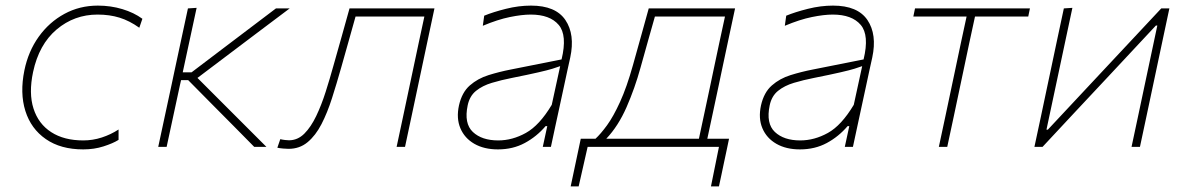

<svg xmlns="http://www.w3.org/2000/svg" viewBox="-20 -524 4234 685"><path d="M277 9Q196.5 9 143.5 -27.8Q90.5 -64.5 70.5 -128.2Q50.5 -192 67 -273Q81 -341 118.2 -393Q155.5 -445 209.8 -474.5Q264 -504 329 -504Q375 -504 416.5 -491.5Q458 -479 488 -457L477 -425Q442 -450 406.5 -461Q371 -472 328 -472Q245 -472 182 -418.8Q119 -365.5 98 -267Q82 -191.5 99.5 -136.8Q117 -82 162.8 -52.5Q208.5 -23 277 -23Q311 -23 343.2 -33.5Q375.5 -44 403 -62V-25Q383 -12.5 349.5 -1.8Q316 9 277 9Z M544.5 0Q556.5 -56.5 567.8 -108.5Q579 -160.5 592 -221L602.5 -270.5Q615.5 -331.5 627 -384.8Q638.5 -438 650.5 -494L681.5 -496Q669.5 -440 657.8 -386Q646 -332 633 -271L632 -266H663.5L769 -346Q818 -383 867 -420.2Q916 -457.5 964.5 -494H1013.5Q957 -451.5 900.2 -408.8Q843.5 -366 786.5 -323L684.5 -246L930.5 0H887Q850.5 -37 814.5 -73.5Q778.5 -110 741.5 -147L651.5 -238H626L622 -220.5Q609 -160 597.8 -108.2Q586.5 -56.5 574.5 0Z M1009.5 7Q1003 7 990.5 6Q978 5 969.5 3L980 -27.5Q988 -25.5 997 -24.5Q1006 -23.5 1011 -23.5Q1042 -23.5 1065.8 -47.2Q1089.5 -71 1108.2 -110.2Q1127 -149.5 1142 -196.8Q1157 -244 1170 -291Q1184.5 -341.5 1198.8 -393Q1213 -444.5 1227 -494H1530Q1518 -438 1506.8 -385Q1495.5 -332 1482.5 -270.5L1472 -221Q1459.5 -161 1448.2 -108.8Q1437 -56.5 1425 0H1395Q1407 -56.5 1418.2 -108.8Q1429.5 -161 1442 -221L1452.5 -270.5Q1464 -325.5 1473.8 -371Q1483.5 -416.5 1494 -465H1248.5Q1236 -419.5 1223.2 -374.8Q1210.5 -330 1197 -282Q1181 -225.5 1164.5 -173.8Q1148 -122 1127 -81.2Q1106 -40.5 1077.5 -16.8Q1049 7 1009.5 7Z M1756.5 9Q1707 9 1672.2 -11Q1637.5 -31 1622.5 -66.5Q1607.5 -102 1617.5 -148Q1628 -194.5 1656.2 -219.2Q1684.5 -244 1723 -256Q1761.5 -268 1802.5 -276L1983.5 -312Q2004.5 -398.5 1973.2 -435.2Q1942 -472 1873.5 -472Q1842 -472 1799 -463.2Q1756 -454.5 1702.5 -432L1707.5 -468Q1739 -481 1784.8 -492.5Q1830.5 -504 1874.5 -504Q1962.5 -504 1997.2 -452.5Q2032 -401 2014.5 -319Q2010 -298 2004 -271.5Q1998 -245 1991 -211L1975 -137Q1968.5 -107 1961.2 -73.5Q1954 -40 1945.5 0H1916.5L1932.5 -74H1926.5Q1894.5 -36.5 1852.2 -13.8Q1810 9 1756.5 9ZM1757.5 -23Q1808 -23 1856.2 -49.8Q1904.5 -76.5 1948.5 -150L1978.5 -288Q1968 -284 1951 -278.8Q1934 -273.5 1900.2 -265.8Q1866.5 -258 1806.5 -246Q1768.5 -238.5 1735 -228.5Q1701.5 -218.5 1678.5 -200Q1655.5 -181.5 1648.5 -148Q1635 -83.5 1667 -53.2Q1699 -23 1757.5 -23Z M2016 141Q2020.5 120 2024.8 99.5Q2029 79 2034 56Q2038.5 34.5 2043 13.5Q2047.5 -7.5 2052 -29H2104.5Q2123 -46 2145.8 -77.2Q2168.5 -108.5 2192.2 -160.5Q2216 -212.5 2238 -291Q2257 -358 2269.5 -403.8Q2282 -449.5 2294.5 -494H2602.5Q2590.5 -438 2579.2 -385Q2568 -332 2555 -271L2544.5 -221Q2533 -167.5 2523.5 -122.5Q2514 -77.5 2503.5 -29H2581Q2576.5 -7.5 2572 14Q2567.5 35.5 2562.5 58.5Q2558 80 2553.8 100Q2549.5 120 2545 141H2516.5L2545 0H2076.5L2044.5 141ZM2265 -282Q2245 -209.5 2215.5 -142Q2186 -74.5 2143 -29H2473.5Q2484 -77.5 2493.5 -122.5Q2503 -167.5 2514.5 -221L2525 -271Q2536.5 -325.5 2546.2 -371Q2556 -416.5 2566.5 -465H2316.5Q2304.5 -423.5 2293 -382Q2281.5 -340.5 2265 -282Z M2834 9Q2784.5 9 2749.8 -11Q2715 -31 2700 -66.5Q2685 -102 2695 -148Q2705.5 -194.5 2733.8 -219.2Q2762 -244 2800.5 -256Q2839 -268 2880 -276L3061 -312Q3082 -398.5 3050.8 -435.2Q3019.5 -472 2951 -472Q2919.5 -472 2876.5 -463.2Q2833.5 -454.5 2780 -432L2785 -468Q2816.5 -481 2862.2 -492.5Q2908 -504 2952 -504Q3040 -504 3074.8 -452.5Q3109.5 -401 3092 -319Q3087.5 -298 3081.5 -271.5Q3075.5 -245 3068.5 -211L3052.5 -137Q3046 -107 3038.8 -73.5Q3031.5 -40 3023 0H2994L3010 -74H3004Q2972 -36.5 2929.8 -13.8Q2887.5 9 2834 9ZM2835 -23Q2885.5 -23 2933.8 -49.8Q2982 -76.5 3026 -150L3056 -288Q3045.5 -284 3028.5 -278.8Q3011.5 -273.5 2977.8 -265.8Q2944 -258 2884 -246Q2846 -238.5 2812.5 -228.5Q2779 -218.5 2756 -200Q2733 -181.5 2726 -148Q2712.5 -83.5 2744.5 -53.2Q2776.5 -23 2835 -23Z M3329.5 0Q3341.5 -56.5 3352.8 -108.8Q3364 -161 3376.5 -221L3387 -270.5Q3398.5 -325.5 3408.2 -371Q3418 -416.5 3428.5 -465H3238.5L3244.5 -494H3654.5L3648.5 -465H3458.5Q3448 -416.5 3438.2 -371Q3428.5 -325.5 3417 -270.5L3406.5 -221Q3394 -161 3382.8 -108.8Q3371.5 -56.5 3359.5 0Z M3670.5 0Q3682.5 -56.5 3693.8 -108.8Q3705 -161 3717.5 -221L3728 -270.5Q3741 -332 3752.2 -385Q3763.5 -438 3775.5 -494L3806 -496Q3794 -439.5 3782.5 -385.8Q3771 -332 3758 -270.5L3713.5 -61.5H3718.5L3898 -253.5Q3953 -312.5 4010 -373.2Q4067 -434 4123 -494H4152Q4140 -438 4128.8 -385Q4117.5 -332 4104.5 -270.5L4094 -221Q4081.5 -161 4070.2 -108.8Q4059 -56.5 4047 0H4017Q4029 -56.5 4040.2 -108.8Q4051.5 -161 4064 -221L4109 -433H4104L3927.5 -244Q3871.5 -184.5 3814 -122.8Q3756.5 -61 3699.5 0Z"/></svg>

Font: Commissioner Thin
Style: Italic
Weight: 100
Italic angle: -12°
Designer: Kostas Bartsokas
Foundry: Kostas Bartsokas
Version: Version 1.000; ttfautohint (v1.8.3)